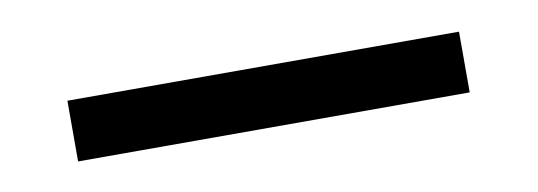

<svg xmlns="http://www.w3.org/2000/svg" viewBox="-25 -65 532 190"><g transform="rotate(-10 241.0 30.5)"><path d="M44 61V0H437.5V61Z"/></g></svg>

Font: Encode Sans Condensed
Style: Regular
Weight: 400
Width: 3
Designer: Multiple Designers
Foundry: Impallari Type
Version: Version 3.000; ttfautohint (v1.8.3) -l 8 -r 50 -G 200 -x 14 